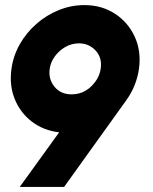

<svg xmlns="http://www.w3.org/2000/svg" viewBox="-20 -733 600 753"><path d="M57.5 0 212 -214Q149.5 -221.5 104.2 -256.5Q59 -291.5 37.5 -345.2Q16 -399 25 -463Q32 -514.5 57.8 -559.8Q83.5 -605 123 -639.5Q162.5 -674 210.8 -693.5Q259 -713 311 -713Q379 -713 430.8 -679.2Q482.5 -645.5 508.5 -588.8Q534.5 -532 525 -463Q520.5 -431 508 -399.2Q495.5 -367.5 474 -338L231.5 0ZM260.5 -363Q305.5 -363 337.5 -394Q369.5 -425 375 -464Q381 -507 354.8 -535Q328.5 -563 290 -563Q261 -563 236.2 -548.8Q211.5 -534.5 195 -511.8Q178.5 -489 175 -464Q169 -423 193.5 -393Q218 -363 260.5 -363Z"/></svg>

Font: Urbanist Black
Style: Italic
Weight: 900
Italic angle: -8°
Designer: Corey Hu
Foundry: Corey Hu
Version: Version 1.330; ttfautohint (v1.8.4.7-5d5b)